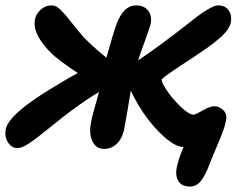

<svg xmlns="http://www.w3.org/2000/svg" viewBox="-32 -538 897 712"><path d="M33.2 11.2Q11.2 11.2 -2.2 -9.8Q-15.6 -30.8 -11.2 -56.2Q-3.4 -116.2 189.9 -229Q236.3 -257.3 256.8 -267.1Q229.5 -284.2 193.8 -311Q147.5 -345.2 119.6 -386.7Q91.8 -428.2 97.2 -462.9Q100.1 -484.4 117.9 -501.2Q135.7 -518.1 160.2 -518.1Q176.8 -518.1 195.3 -499Q213.9 -480 241.2 -444.6Q268.6 -409.2 290 -388.2Q331.5 -348.1 362.8 -324.2Q388.2 -416 400.9 -451.2Q427.2 -518.1 472.2 -518.1Q502 -518.1 517.1 -499Q532.2 -480 526.9 -451.2Q522.9 -433.6 504.6 -383.8Q486.3 -334 480 -314Q553.7 -362.8 664.1 -449.2Q749 -518.1 776.9 -518.1Q803.2 -518.1 815.9 -499.8Q828.6 -481.4 824.2 -456.1Q821.3 -440.9 810.1 -425.5Q798.8 -410.2 778.1 -392.8Q757.3 -375.5 740.7 -363.5Q724.1 -351.6 694.8 -332Q685.5 -325.7 669.7 -315.4Q653.8 -305.2 643.8 -298.6Q633.8 -292 620.8 -283.2Q607.9 -274.4 599.9 -268.8Q591.8 -263.2 584 -257.6Q576.2 -252 572.3 -248.3Q568.4 -244.6 567.9 -243.2Q565.9 -232.9 587.6 -201.2Q609.4 -169.4 639.2 -141.1Q668.9 -112.8 686 -112.8Q692.9 -112.8 719.5 -128.4Q746.1 -144 763.2 -144Q781.2 -144 796.1 -129.6Q811 -115.2 806.2 -90.8Q802.7 -71.8 793.7 -48.1Q784.7 -24.4 769.8 10.3Q754.9 44.9 745.1 70.8Q730 111.3 713.4 132.6Q696.8 153.8 672.9 153.8Q642.1 153.8 629.9 133.8Q617.7 113.8 623 85Q629.9 50.8 648.9 6.8H647.9Q623 6.8 588.6 -20.5Q554.2 -47.9 519 -92.8Q479.5 -144.5 453.1 -202.1Q440.4 -123 428.2 -57.1Q421.4 -24.9 401.6 -5.4Q381.8 14.2 354 14.2Q324.2 14.2 310.5 -14.6Q296.9 -43.5 306.2 -86.9Q308.1 -98.6 312.5 -115Q316.9 -131.3 323.7 -155.5Q330.6 -179.7 335 -196.8Q291 -170.9 232.9 -127.9Q204.1 -106.9 153.6 -65.7Q103 -24.4 76.2 -6.6Q49.3 11.2 33.2 11.2Z"/></svg>

Font: Shantell Sans Normal
Style: Italic
Weight: 600
Italic angle: -11.31°
Designer: Stephen Nixon, Anya Danilova, Shantell Martin
Foundry: Arrow Type
Version: Version 1.006;[559af2be0]